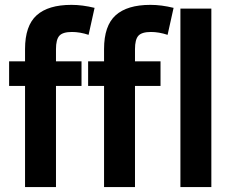

<svg xmlns="http://www.w3.org/2000/svg" viewBox="-20 -762 952 782"><path d="M340.8 -620.1Q305.7 -631.8 272.9 -631.8Q235.8 -631.8 221.9 -616.5Q208 -601.1 208 -562V-512.2H312V-412.1H208V0H82V-412.1H17.1V-512.2H82V-562Q82 -657.2 129.2 -699.7Q176.3 -742.2 271 -742.2Q315.4 -742.2 365.2 -730ZM662.6 -620.1Q627.4 -631.8 594.7 -631.8Q557.6 -631.8 543.7 -616.5Q529.8 -601.1 529.8 -562V-512.2H633.8V-412.1H529.8V0H403.8V-412.1H338.9V-512.2H403.8V-562Q403.8 -657.2 450.9 -699.7Q498 -742.2 592.8 -742.2Q637.2 -742.2 687 -730ZM714.8 0V-727.1H840.8V0Z"/></svg>

Font: Clear Sans
Style: Bold
Weight: 700
Foundry: Intel Corporation
Version: Version 1.00